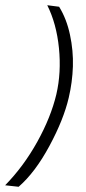

<svg xmlns="http://www.w3.org/2000/svg" viewBox="-35 -716 332 743"><path d="M-15.1 1Q56.6 -72.3 109.4 -167.5Q162.1 -262.7 183.1 -351.1Q202.6 -435.5 193.1 -530Q183.6 -624.5 147.9 -695.8L193.8 -689.9Q222.7 -643.1 235.8 -581.5Q249 -520 247.1 -459Q245.1 -397.9 231 -337.9Q211.4 -253.4 156.2 -151.1Q101.1 -48.8 37.1 6.8Z"/></svg>

Font: HK Grotesk Light Italic
Style: Regular
Weight: 300
Italic angle: -13°
Designer: Alfredo Marco Pradil and Stefan Peev
Foundry: Hanken Design Co.
Version: Version 1.000;PS 001.000;hotconv 1.0.88;makeotf.lib2.5.64775